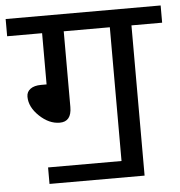

<svg xmlns="http://www.w3.org/2000/svg" viewBox="-65 -672 718 764"><g transform="rotate(-5 294.5 -290.5)"><path d="M102.1 44.4V-21.5H395.5V-555.7H211.4V-253.4Q211.4 -194.8 164.1 -194.8Q121.6 -194.8 83.3 -231.2Q44.9 -267.6 44.9 -309.1Q44.9 -328.6 60.3 -339.8Q75.7 -351.1 103 -351.1H125V-555.7H-14.6V-624.5H604.5V-555.7H481.9V44.4Z"/></g></svg>

Font: Yantramanav
Style: Regular
Weight: 400
Version: Version 1.000;PS 1.0;hotconv 1.0.72;makeotf.lib2.5.5900; ttf